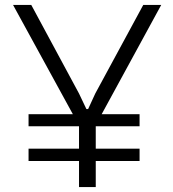

<svg xmlns="http://www.w3.org/2000/svg" viewBox="-20 -760 702 780"><path d="M96 -296H276L33 -740H107L301 -380L331 -317H338L367 -380L562 -740H635L393 -296H547V-247H369V-156H547V-106H369V0H301V-106H96V-156H301V-247H96Z"/></svg>

Font: Encode Sans Normal
Style: Light
Weight: 300
Designer: Pablo Impallari, Andres Torresi
Foundry: Pablo Impallari, Andres Torresi
Version: Version 1.000; ttfautohint (v1.00) -l 8 -r 50 -G 200 -x 14 -